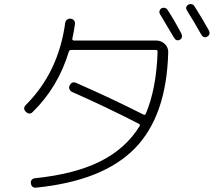

<svg xmlns="http://www.w3.org/2000/svg" viewBox="-20 -862 1040 919"><path d="M782.2 -814.5Q812.5 -768.6 848.6 -700.2Q852.5 -692.4 850.6 -684.1Q848.6 -675.8 840.8 -671.9Q824.2 -663.1 813.5 -680.7Q786.1 -727.5 746.1 -793.9Q741.2 -800.8 743.7 -809.6Q746.1 -818.4 752.9 -822.3Q760.7 -826.2 769 -824.2Q777.3 -822.3 782.2 -814.5ZM911.1 -832Q956.1 -759.8 980.5 -714.8Q984.4 -707 982.4 -699.2Q980.5 -691.4 971.7 -686.5Q954.1 -677.7 943.4 -696.3Q910.2 -755.9 875 -811.5Q864.3 -829.1 881.8 -839.8Q889.6 -843.8 897.9 -841.8Q906.2 -839.8 911.1 -832ZM136.7 -326.2Q121.1 -310.5 103.5 -327.1Q87.9 -342.8 103.5 -359.4Q259.8 -515.6 292 -752Q293 -761.7 300.3 -767.6Q307.6 -773.4 317.9 -772.5Q328.1 -771.5 334 -764.6Q339.8 -757.8 338.9 -748Q335.9 -721.7 326.2 -676.8Q325.2 -673.8 327.6 -670.9Q330.1 -668 333 -668H727.5Q752 -668 769 -651.4Q786.1 -634.8 785.2 -611.3Q777.3 -306.6 625 -151.4Q472.7 3.9 153.3 36.1Q130.9 38.1 127.9 15.6Q126 6.8 131.3 -0.5Q136.7 -7.8 146.5 -8.8Q336.9 -28.3 459.5 -89.4Q582 -150.4 648.4 -258.8Q652.3 -266.6 644.5 -269.5Q495.1 -346.7 325.2 -421.9Q316.4 -425.8 312.5 -435.1Q308.6 -444.3 313.5 -453.1Q324.2 -474.6 345.7 -464.8Q514.6 -390.6 667 -313.5Q673.8 -309.6 677.7 -317.4Q728.5 -436.5 734.4 -614.3Q734.4 -623 725.6 -623H321.3Q312.5 -623 309.6 -615.2Q257.8 -444.3 136.7 -326.2Z"/></svg>

Font: Rounded-X Mgen+ 1m light
Style: Regular
Weight: 200
Designer: [Source Han Sans]
Ryoko NISHIZUKA  (kana & ideographs); Paul D. Hunt (Latin, Greek & Cyrillic); Wenlong ZHANG  (bopomofo
Version: Version 1.059.20150602